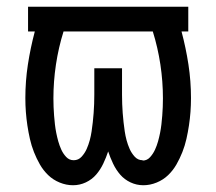

<svg xmlns="http://www.w3.org/2000/svg" viewBox="-20 -540 640 568"><path d="M196 8Q176 8 156.5 0Q137 -8 122.5 -22Q108 -36 98 -53.5Q88 -71 80.5 -90Q73 -109 68.5 -129Q64 -149 61 -169Q58 -189 56.5 -209Q55 -229 55 -250Q55 -300 62.5 -349Q70 -398 83 -447H63V-520H537V-447H517Q530 -398 537.5 -349Q545 -300 545 -250Q545 -229 543.5 -209Q542 -189 539 -169Q536 -149 531.5 -129Q527 -109 519.5 -90Q512 -71 502 -53.5Q492 -36 477.5 -22Q463 -8 443.5 0Q424 8 404 8Q384 8 366 -0.5Q348 -9 335.5 -23.5Q323 -38 314.5 -56Q306 -74 300 -92Q294 -74 285.5 -56Q277 -38 264.5 -23.5Q252 -9 234 -0.5Q216 8 196 8ZM198 -66Q212 -66 221.5 -76.5Q231 -87 236.5 -99.5Q242 -112 245.5 -125Q249 -138 251 -151.5Q253 -165 254.5 -178.5Q256 -192 257 -205.5Q258 -219 258.5 -232.5Q259 -246 259 -260V-338H341V-260Q341 -246 341.5 -232.5Q342 -219 343 -205.5Q344 -192 345.5 -178.5Q347 -165 349 -151.5Q351 -138 354.5 -125Q358 -112 363.5 -99.5Q369 -87 378.5 -76.5Q388 -66 402 -66Q402 -66 402 -65.5Q402 -65 402 -65Q415 -65 424 -75Q433 -85 438.5 -97Q444 -109 447.5 -121.5Q451 -134 453.5 -146.5Q456 -159 457.5 -172Q459 -185 460 -198Q461 -211 461.5 -223.5Q462 -236 462 -249Q462 -299 454.5 -349Q447 -399 432 -447H168Q153 -399 145.5 -349Q138 -299 138 -249Q138 -236 138.5 -223.5Q139 -211 140 -198Q141 -185 142.5 -172Q144 -159 146.5 -146.5Q149 -134 152.5 -121.5Q156 -109 161.5 -97Q167 -85 176 -75.5Q185 -66 198 -66Z"/></svg>

Font: Iosevka Meiseki Sans
Style: Regular
Weight: 400
Monospace: yes
Designer: Belleve Invis
Foundry: Belleve Invis
Version: Version 11.2.6; ttfautohint (v1.8.4)